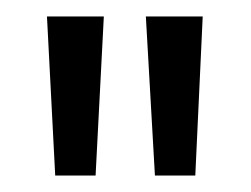

<svg xmlns="http://www.w3.org/2000/svg" viewBox="-20 -815 304 233"><path d="M106 -795 96 -602H47L37 -795ZM226 -795 217 -602H168L157 -795Z"/></svg>

Font: Poppins-tnum Light
Style: Regular
Weight: 300
Designer: Ninad Kale (Devanagari), Jonny Pinhorn (Latin)
Foundry: Indian Type Foundry
Version: Version 4.004